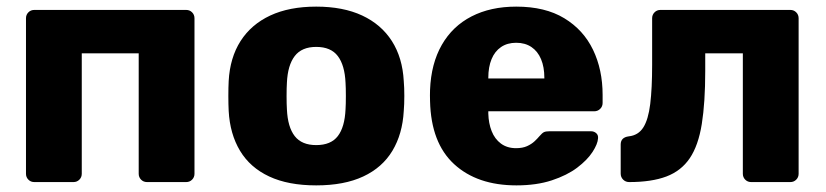

<svg xmlns="http://www.w3.org/2000/svg" viewBox="-20 -550 2495 580"><path d="M83.6 0Q73 0 65.8 -7.2Q58.5 -14.5 58.5 -25.1V-494.9Q58.5 -505.5 65.8 -512.8Q73 -520 83.6 -520H542.4Q553 -520 560.2 -512.8Q567.5 -505.5 567.5 -494.9V-25.1Q567.5 -14.5 560.2 -7.2Q553 0 542.4 0H424.1Q413.5 0 406.3 -7.2Q399 -14.5 399 -25.1V-388.9H227V-25.1Q227 -14.5 219.7 -7.2Q212.5 0 201.9 0Z M935.2 10Q850.7 10 793.2 -16.9Q735.6 -43.8 705.1 -94.5Q674.6 -145.3 670.8 -214.9Q669.8 -234.9 669.8 -260.3Q669.8 -285.8 670.8 -305.1Q674.6 -375.7 706.7 -426Q738.8 -476.2 796.3 -503.1Q853.9 -530 935.2 -530Q1016.6 -530 1074.2 -503.1Q1131.7 -476.2 1163.8 -426Q1195.9 -375.7 1199.7 -305.1Q1201.4 -285.8 1201.4 -260.3Q1201.4 -234.9 1199.7 -214.9Q1195.9 -145.3 1165.4 -94.5Q1134.9 -43.8 1077.3 -16.9Q1019.7 10 935.2 10ZM935.2 -111.7Q979.6 -111.7 1000.5 -138.9Q1021.4 -166.1 1023.8 -219.9Q1024.8 -234.9 1024.8 -260Q1024.8 -285.1 1023.8 -300.1Q1021.4 -353 1000.5 -380.6Q979.6 -408.3 935.2 -408.3Q891.5 -408.3 870.3 -380.6Q849.1 -353 846.7 -300.1Q845.7 -285.1 845.7 -260Q845.7 -234.9 846.7 -219.9Q849.1 -166.1 870.3 -138.9Q891.5 -111.7 935.2 -111.7Z M1540 10Q1421.7 10 1351.9 -54.1Q1282.1 -118.2 1279.1 -244.4Q1278.8 -251.2 1278.8 -261.9Q1278.8 -272.5 1279.1 -278.8Q1282.3 -358 1314.6 -414.4Q1346.9 -470.8 1404.4 -500.4Q1461.9 -530 1539.4 -530Q1626.9 -530 1684.6 -494.9Q1742.4 -459.9 1771.4 -399.7Q1800.4 -339.5 1800.4 -263.3V-238.9Q1800.4 -228.3 1792.9 -221Q1785.5 -213.8 1774.9 -213.8H1455.1Q1455.1 -213.1 1455.1 -211Q1455.1 -208.9 1455.1 -206.9Q1455.9 -177.5 1465.2 -153.9Q1474.5 -130.2 1493.2 -116.3Q1512 -102.4 1538.7 -102.4Q1558.6 -102.4 1572.1 -108.5Q1585.6 -114.6 1594.8 -123.2Q1604 -131.9 1609 -138Q1618 -148.5 1623.6 -151Q1629.3 -153.5 1640.9 -153.5H1765Q1774.6 -153.5 1781.1 -147.7Q1787.6 -141.9 1786.6 -132.2Q1785.6 -115.1 1769.9 -90.9Q1754.1 -66.6 1723.6 -43.5Q1693 -20.4 1646.9 -5.2Q1600.7 10 1540 10ZM1455.1 -312.9H1624.4V-315Q1624.4 -347.5 1614.4 -371.3Q1604.5 -395 1585.4 -407.9Q1566.2 -420.8 1539.4 -420.8Q1512.5 -420.8 1493.6 -407.9Q1474.6 -395 1464.9 -371.3Q1455.1 -347.5 1455.1 -315Z M1880.5 0Q1869.9 0 1862.4 -7.4Q1855 -14.9 1855 -25.5V-113.4Q1855 -135 1879.4 -138.1Q1908.2 -141.2 1923.3 -165Q1938.4 -188.7 1944.2 -235.7Q1950 -282.7 1950 -353.8V-494.9Q1950 -505.5 1957.3 -512.8Q1964.5 -520 1975.1 -520H2367.4Q2378 -520 2385.2 -512.8Q2392.5 -505.5 2392.5 -494.9V-25.1Q2392.5 -14.5 2385.2 -7.2Q2378 0 2367.4 0H2249.1Q2238.5 0 2231.3 -7.2Q2224 -14.5 2224 -25.1V-388.9H2110.4V-335.5Q2110.4 -240.4 2100 -175.4Q2089.6 -110.4 2063.7 -72.1Q2037.9 -33.9 1993.2 -16.9Q1948.5 0 1880.5 0Z"/></svg>

Font: Rubik Light
Style: Regular
Weight: 300
Designer: Hubert and Fischer
Foundry: Hubert and Fischer
Version: Version 2.300;gftools[0.9.30]